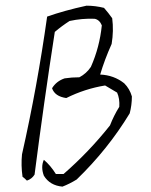

<svg xmlns="http://www.w3.org/2000/svg" viewBox="-20 -698 540 686"><path d="M148.4 -638.7Q209 -660.2 289.1 -677.7Q320.3 -677.7 351.6 -669.9Q367.2 -652.3 380.9 -632.8Q386.7 -587.9 378.9 -541Q353.5 -484.4 337.9 -431.6Q386.7 -429.7 423.8 -400.4Q443.4 -380.9 451.2 -353.5Q451.2 -322.3 443.4 -293Q365.2 -164.1 253.9 -56.6Q228.5 -41 203.1 -31.2Q158.2 -35.2 136.7 -70.3Q125 -101.6 136.7 -127Q160.2 -107.4 179.7 -76.2H207Q298.8 -156.2 373 -250Q386.7 -285.2 406.2 -316.4Q408.2 -345.7 398.4 -367.2Q375 -380.9 355.5 -392.6Q283.2 -380.9 216.8 -347.7Q175.8 -353.5 166 -382.8Q181.6 -408.2 210.9 -418Q236.3 -421.9 263.7 -421.9Q289.1 -435.5 304.7 -459Q335.9 -529.3 343.8 -607.4Q335.9 -627 318.4 -630.9Q273.4 -632.8 228.5 -623Q201.2 -605.5 175.8 -584Q136.7 -332 103.5 -74.2Q93.8 -58.6 76.2 -52.7Q66.4 -62.5 60.5 -66.4Q54.7 -107.4 58.6 -146.5Q113.3 -388.7 148.4 -638.7Z"/></svg>

Font: BoLeHuaiShuti
Style: Regular
Weight: 400
Designer: Aston.linsen@gmail.com
Foundry: BoLe
Version: Version 1.00 June 15, 2016, initial release